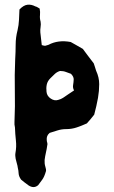

<svg xmlns="http://www.w3.org/2000/svg" viewBox="-20 -628 479 809"><path d="M393 -216Q390 -199 386 -181.5Q382 -164 377 -145Q364 -128 346 -108Q324 -98 303 -91Q282 -84 259 -84Q240 -84 222.5 -78.5Q205 -73 189 -68Q175 -56 177 -38Q177 -33 179 -27Q181 -21 179 -15Q177 0 173.5 15Q170 30 168 46Q167 61 171 74Q175 87 174 92Q167 117 158 129Q149 141 141 152Q123 168 100 153Q90 146 82 139.5Q74 133 69 129Q59 115 58.5 102.5Q58 90 55 79Q54 70 51 60.5Q48 51 46 41Q45 35 44.5 29Q44 23 45 17Q50 -9 47 -36Q44 -63 43 -91Q40 -104 41 -114Q44 -180 42.5 -246Q41 -312 44 -378Q46 -410 46 -440Q46 -470 54 -501Q59 -522 60 -544Q61 -566 62 -588Q79 -606 95.5 -608Q112 -610 129 -601Q134 -600 138.5 -597Q143 -594 147 -592Q150 -578 148.5 -564.5Q147 -551 151 -537Q153 -526 151 -514Q149 -502 150 -491Q151 -478 153 -464.5Q155 -451 156 -438Q160 -437 163.5 -436Q167 -435 170 -435Q178 -437 184 -439Q225 -461 278 -451Q288 -445 302 -437.5Q316 -430 329 -422Q340 -407 351 -392.5Q362 -378 375 -361Q377 -356 379.5 -347.5Q382 -339 385 -330Q398 -302 398 -273.5Q398 -245 393 -216ZM292 -247Q286 -258 288 -269.5Q290 -281 290.5 -293Q291 -305 279 -317Q270 -320 258.5 -324.5Q247 -329 233 -329Q220 -325 211 -316.5Q202 -308 192 -298Q180 -286 177 -271.5Q174 -257 176 -241Q178 -223 194 -212.5Q210 -202 225 -207Q237 -210 246 -216Q257 -223 268 -231Q279 -239 292 -247Z"/></svg>

Font: Daruma Drop One
Style: Regular
Weight: 400
Designer: Maniackers Design
Version: Version 1.000